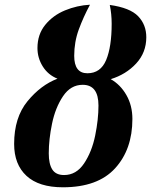

<svg xmlns="http://www.w3.org/2000/svg" viewBox="-20 -785 641 815"><path d="M40 -174Q40 -286 96.5 -355Q153 -424 224 -451Q184 -467 161.5 -503Q139 -539 139 -581Q139 -639 172 -679.5Q205 -720 256 -741Q307 -762 362 -765Q334 -713 314.5 -660Q295 -607 295 -548Q295 -474 351 -474Q407 -474 430.5 -530Q454 -586 454 -684Q454 -726 446 -764Q532 -752 566.5 -716Q601 -680 601 -627Q601 -562 558 -515.5Q515 -469 450 -449Q491 -426 516.5 -381.5Q542 -337 542 -280Q542 -151 468.5 -70.5Q395 10 247 10Q145 10 92.5 -38.5Q40 -87 40 -174ZM398 -337Q398 -425 331 -425Q280 -425 247.5 -376.5Q215 -328 201 -260.5Q187 -193 187 -134Q187 -89 202 -65.5Q217 -42 252 -42Q304 -42 337 -91.5Q370 -141 384 -209.5Q398 -278 398 -337Z"/></svg>

Font: Noto Serif CondExtraBold
Style: Italic
Weight: 800
Width: 3
Italic angle: -12°
Designer: Monotype Design Team
Foundry: Monotype Imaging Inc.
Version: Version 1.001